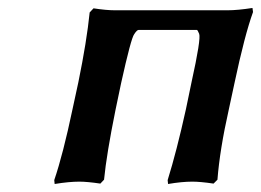

<svg xmlns="http://www.w3.org/2000/svg" viewBox="-20 -456 655 482"><path d="M268.1 -430.2H551.8Q576.2 -430.2 613.8 -436L615.2 -425.8Q594.2 -367.7 568.8 -248L554.2 -180.2Q531.7 -80.1 525.9 -4.9L516.1 4.9Q482.9 0 462.9 0Q436.5 0 401.9 5.9L400.9 -3.9Q423.3 -75.7 446.8 -182.1L460.9 -250Q484.9 -358.4 480 -371.1Q476.1 -380.9 474.1 -380.9H328.1Q323.7 -380.9 316.9 -370.1Q309.1 -360.4 284.2 -248L270 -180.2Q247.6 -69.8 241.2 -4.9L231.9 4.9Q198.7 0 179.2 0Q153.3 0 117.2 5.9L116.2 -3.9Q138.2 -68.4 162.1 -182.1L176.8 -250Q197.8 -352.5 205.1 -424.8L214.8 -435.1Q246.6 -430.2 268.1 -430.2Z"/></svg>

Font: Linear Smooth
Style: Bold Italic
Weight: 700
Designer: Philipp H. Poll, Flanker
Foundry: Philipp H. Poll, reworked by Flanker
Version: Version 1.061 | FøM Fix